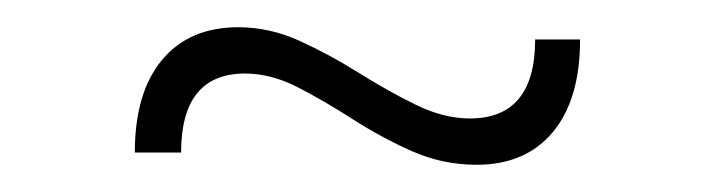

<svg xmlns="http://www.w3.org/2000/svg" viewBox="-20 -387 524 141"><path d="M406 -358Q406 -314 386 -290Q366 -266 330 -266Q305 -266 282.5 -276Q260 -286 239 -299.5Q218 -313 198.5 -323Q179 -333 160 -333Q113 -333 113 -275H79Q79 -319 99 -343Q119 -367 155 -367Q178 -367 200 -357Q222 -347 243.5 -333.5Q265 -320 285.5 -310Q306 -300 325 -300Q373 -300 373 -358Z"/></svg>

Font: Alexandria ExtraLight
Style: Regular
Weight: 250
Designer: Mohamed Gaber
Foundry: Kief Type Foundry
Version: Version 5.100